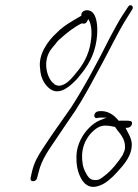

<svg xmlns="http://www.w3.org/2000/svg" viewBox="-20 -702 537 746"><path d="M136 -433C138 -400 153 -372 175 -356C212 -330 253 -367 280 -396C309 -430 338 -468 351 -524C364 -580 360 -646 332 -659C316 -667 294 -660 296 -641C264 -622 228 -603 202 -576C165 -543 127 -489 136 -434ZM182 -515 196 -532C200 -538 207 -546 216 -553C241 -576 270 -598 297 -611H299C314 -608 316 -614 323 -628C338 -605 339 -565 329 -520C317 -469 291 -436 267 -408C254 -393 236 -372 212 -369H211C204 -369 197 -371 191 -374L192 -375C163 -393 141 -466 182 -515ZM216 -554V-553ZM99 -11C97 -3 101 2 108 2C116 2 122 -2 124 -10L130 -33C142 -84 172 -123 196 -159C221 -196 245 -232 272 -271C306 -323 341 -389 374 -450C405 -507 439 -578 471 -629L493 -664C503 -678 486 -689 478 -676L455 -641C440 -618 425 -589 407 -556C361 -464 309 -366 256 -284C217 -228 184 -183 145 -123C125 -92 113 -71 104 -34ZM277 -96C276 -64 281 -37 292 -15C303 10 326 35 367 19C391 11 415 -11 435 -33C463 -64 493 -97 492 -143C491 -166 477 -186 468 -205L478 -206C493 -208 499 -230 486 -232C473 -234 459 -233 444 -233H442L440 -234C423 -256 395 -276 359 -269C344 -265 342 -243 355 -243L366 -245H394L369 -235C352 -228 339 -218 326 -205C303 -182 278 -142 277 -96ZM299 -102C301 -140 319 -170 337 -188C350 -201 367 -214 388 -214C400 -214 414 -212 425 -209H427L436 -196C451 -178 472 -153 464 -117L457 -101V-100C440 -73 412 -38 386 -19C372 -8 364 0 344 -3C329 -3 319 -19 312 -33C302 -52 298 -74 299 -102ZM416 -256H415ZM387 -19H386Z"/></svg>

Font: Stray Cat
Style: LtCnObl
Weight: 300
Version: Version 1.0